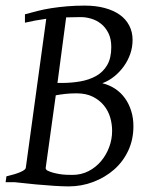

<svg xmlns="http://www.w3.org/2000/svg" viewBox="-20 -650 535 685"><path d="M456 -200Q456 -152 437.5 -112.5Q419 -73 387 -45Q355 -17 313 -1Q271 15 225 15Q215 15 201.5 14.5Q188 14 172.5 13Q157 12 141 10.5Q125 9 109 8Q72 4 32 0H0L3 -21Q34 -28 52.5 -36Q71 -44 72 -51L145 -583Q123 -580 104.5 -576.5Q86 -573 69 -569V-599Q91 -605 114.5 -611Q138 -617 164 -621Q190 -625 219.5 -627.5Q249 -630 282 -630Q322 -630 353.5 -621.5Q385 -613 407 -597.5Q429 -582 441 -559Q453 -536 453 -508Q453 -482 445 -458.5Q437 -435 422.5 -414.5Q408 -394 388.5 -378Q369 -362 345 -353Q370 -347 390.5 -333.5Q411 -320 425.5 -300Q440 -280 448 -254.5Q456 -229 456 -200ZM269 -589Q254 -589 241 -588.5Q228 -588 216 -588L185 -354H200Q234 -354 266 -359.5Q298 -365 323 -379Q348 -393 362.5 -418Q377 -443 377 -482Q377 -512 366.5 -532.5Q356 -553 340 -565.5Q324 -578 305 -583.5Q286 -589 269 -589ZM253 -317Q231 -317 213 -315Q195 -313 179 -310L143 -51Q143 -50 143 -50Q143 -46 148 -42Q158 -37 169 -34Q180 -31 192 -29Q204 -27 216 -26.5Q228 -26 238 -26Q270 -26 296 -39.5Q322 -53 340.5 -75Q359 -97 369.5 -125Q380 -153 380 -183Q380 -208 373 -231.5Q366 -255 350.5 -274Q335 -293 311 -305Q287 -317 253 -317Z"/></svg>

Font: Oxford Ugaritic
Style: Regular
Weight: 400
Designer: Jacob Thomas
Foundry: Bengal Creative Media Limited
Version: Version 1.000